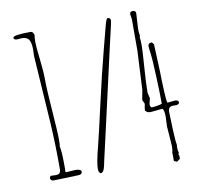

<svg xmlns="http://www.w3.org/2000/svg" viewBox="-84 -850 994 951"><g transform="rotate(-10 413.0 -374.5)"><path d="M234.9 -6.8 111.8 -2.9Q105 -2.9 100.6 -7.3Q96.2 -11.7 96.2 -18.1L101.1 -27.8L127.9 -26.9Q142.1 -26.9 147.5 -33.2Q152.8 -39.6 152.8 -54.2Q152.8 -180.2 146.5 -283.7Q139.2 -400.9 124 -627L125 -661.1Q125 -690.4 115.7 -707.3Q106.4 -724.1 79.1 -724.1L56.2 -722.2Q39.1 -722.2 39.1 -732.9Q39.1 -747.1 127 -747.1Q133.8 -747.1 138.4 -742.2Q143.1 -737.3 143.1 -731H145Q142.1 -716.3 142.1 -692.6Q142.1 -668.9 149.7 -606Q157.2 -543 157.2 -499Q157.2 -455.1 165.5 -343.5Q173.8 -231.9 173.8 -201.4Q173.8 -170.9 171.9 -163.1Q178.2 -137.7 178.2 -49.8L176.8 -35.2L181.2 -32.2L226.1 -35.2Q256.8 -35.2 256.8 -21Q256.8 -6.8 234.9 -6.8ZM529.8 -734.9Q529.8 -726.6 520 -686.3Q510.3 -646 503.9 -616.9Q497.6 -587.9 397 -146L377 -59.1Q376 -55.7 374 -45.2Q372.1 -34.7 370.6 -28.3Q369.1 -22 366.2 -14.2Q360.4 2 348.1 2.9Q337.9 -3.9 337.9 -20.3Q337.9 -36.6 343 -64Q348.1 -91.3 359.1 -133.3Q370.1 -175.3 404.8 -329.1Q439.5 -482.9 469 -595.5Q498.5 -708 499.8 -713.4Q501 -718.8 502.7 -724.1Q504.4 -729.5 506.3 -735.4Q510.7 -748 515.1 -748Q529.8 -748 529.8 -734.9ZM791 -276.9Q791 -262.2 762.7 -264.6Q752.4 -265.6 743.7 -260.7Q734.9 -255.9 734.9 -236.3Q734.9 -216.8 737.8 -149.4Q740.7 -82 744.1 -74.2Q743.2 -70.3 743.2 -54.9Q743.2 -39.6 747.1 -33.2L744.1 -21L747.1 -14.2V0L731 12.2L715.8 5.9V-29.8L714.8 -32.2Q719.2 -50.3 719.2 -67.9L711.9 -169.9L713.9 -214.8Q713.9 -253.9 704.1 -258.8L645 -252.9Q631.8 -252.9 626.2 -257.6Q620.6 -262.2 618.2 -264.2V-267.1Q618.2 -274.4 623 -298.8L613.8 -318.8L623 -368.2L632.8 -564V-723.1L628.9 -748Q628.9 -761.2 644 -761.2Q659.2 -761.2 659.2 -747.1L654.8 -667Q654.8 -652.3 658.2 -632.8L655.8 -629.9Q658.2 -607.9 658.2 -584Q658.2 -560.1 652.1 -476.1Q646 -392.1 646 -350.1L652.8 -320.8L646 -293.9Q646 -274.9 655.5 -274.9Q665 -274.9 682.4 -277.8Q699.7 -280.8 706.1 -284.2Q706.1 -332.5 702.4 -422.4Q698.7 -512.2 694.8 -539.1Q690.9 -565.9 690.9 -576.2Q690.9 -591.8 710 -591.8L719.2 -581.1L725.1 -439.9Q725.1 -409.2 727.8 -348.9Q730.5 -288.6 734.9 -284.2L772 -288.1Q791 -288.1 791 -276.9Z"/></g></svg>

Font: Amatic SC
Style: Regular
Weight: 400
Version: Version 1.004